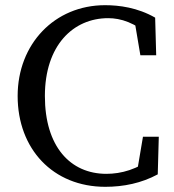

<svg xmlns="http://www.w3.org/2000/svg" viewBox="-20 -705 672 740"><path d="M386 15C456 15 525 1 588 -33L592 -178H531L506 -30L568 -44V-99C511 -52 447 -35 390 -35C251 -35 153 -140 153 -335C153 -530 262 -635 397 -635C445 -635 501 -618 558 -565V-626L496 -640L521 -492H582L578 -637C510 -676 439 -685 385 -685C190 -685 48 -535 48 -335C48 -131 184 15 386 15Z"/></svg>

Font: Source Serif Variable
Style: Regular
Weight: 389
Designer: Frank Grießhammer
Foundry: Adobe Systems Incorporated
Version: Version 3.001;hotconv 1.0.111;makeotfexe 2.5.65597